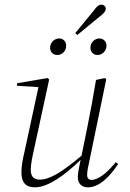

<svg xmlns="http://www.w3.org/2000/svg" viewBox="-20 -792 557 824"><path d="M130 12C186 12 258 -40 326 -106C318 -70 314 -47 314 -32C314 -6 329 12 357 12C408 12 452 -36 487 -88L477 -96C441 -52 403 -20 373 -20C361 -20 354 -27 354 -41C354 -59 359 -79 363 -98L436 -452L430 -457L392 -449C380 -376 369 -317 356 -252L330 -124C246 -53 193 -21 150 -21C125 -21 112 -35 112 -63C112 -87 119 -121 126 -151L191 -451L184 -457L54 -435L52 -424L145 -418L85 -140C77 -106 72 -81 72 -51C72 -11 89 12 130 12ZM226 -556C246 -556 264 -572 264 -596C264 -614 251 -627 234 -627C215 -627 195 -611 195 -587C195 -568 209 -556 226 -556ZM398 -556C418 -556 437 -572 437 -596C437 -614 424 -627 406 -627C388 -627 368 -611 368 -587C368 -568 382 -556 398 -556ZM312 -642 408 -721C422 -732 434 -742 434 -755C434 -765 425 -772 416 -772C403 -772 395 -764 382 -746L303 -650Z"/></svg>

Font: Source Serif 4 Display Light
Style: Italic
Weight: 300
Italic angle: -12°
Designer: Frank Grießhammer
Foundry: Adobe Systems Incorporated
Version: Version 4.004;hotconv 1.0.117;makeotfexe 2.5.65602